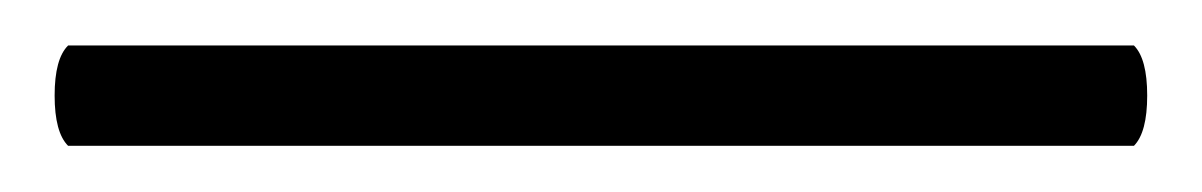

<svg xmlns="http://www.w3.org/2000/svg" viewBox="-20 90 526 84"><path d="M476.1 109.9Q481.9 115.7 481.9 131.8Q481.9 147.9 476.1 153.8H9.8Q3.9 147.9 3.9 131.8Q3.9 115.7 9.8 109.9Z"/></svg>

Font: Linux Libertine G
Style: Regular
Weight: 400
Designer: Philipp H. Poll
Foundry: Philipp H. Poll
Version: Version 4.7.5